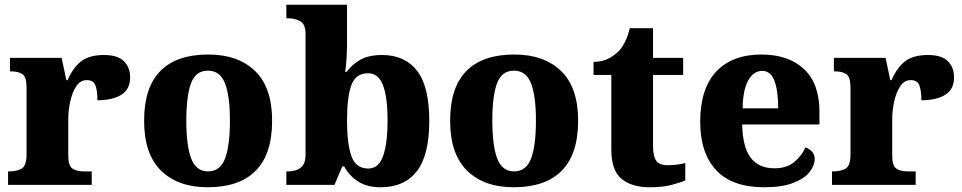

<svg xmlns="http://www.w3.org/2000/svg" viewBox="-20 -780 4060 810"><path d="M14 0V-57H19Q53 -57 72.5 -69.5Q92 -82 92 -129V-411Q92 -455 75 -467Q58 -479 25 -479H22V-536H240L260 -442H265Q290 -498 324.5 -523Q359 -548 419 -548Q477 -548 503 -521.5Q529 -495 529 -454Q529 -403 491.5 -380Q454 -357 391 -357Q391 -398 382.5 -420Q374 -442 346 -442Q319 -442 302 -416.5Q285 -391 276.5 -352.5Q268 -314 268 -276V-124Q268 -80 286 -68.5Q304 -57 333 -57H367V0Z M856 10Q731 10 659.5 -60Q588 -130 588 -271Q588 -411 656.5 -480.5Q725 -550 859 -550Q984 -550 1056 -480.5Q1128 -411 1128 -271Q1128 -130 1059 -60Q990 10 856 10ZM858 -57Q909 -57 929.5 -111.5Q950 -166 950 -271Q950 -376 929 -429Q908 -482 857 -482Q806 -482 786 -429Q766 -376 766 -271Q766 -166 786.5 -111.5Q807 -57 858 -57Z M1586 10Q1528 10 1490.5 -14.5Q1453 -39 1432 -78H1424L1391 0H1188V-57H1195Q1212 -57 1229 -62Q1246 -67 1257.5 -82Q1269 -97 1269 -127V-636Q1269 -678 1247 -690.5Q1225 -703 1193 -703H1188V-760H1444V-595Q1444 -567 1442 -533Q1440 -499 1436 -477H1443Q1464 -507 1499.5 -527.5Q1535 -548 1592 -548Q1688 -548 1739.5 -481.5Q1791 -415 1791 -271Q1791 -125 1738.5 -57.5Q1686 10 1586 10ZM1534 -69Q1577 -69 1596 -121.5Q1615 -174 1615 -272Q1615 -371 1595.5 -421Q1576 -471 1533 -471Q1481 -471 1462.5 -421.5Q1444 -372 1444 -271Q1444 -174 1462.5 -121.5Q1481 -69 1534 -69Z M2147 10Q2022 10 1950.5 -60Q1879 -130 1879 -271Q1879 -411 1947.5 -480.5Q2016 -550 2150 -550Q2275 -550 2347 -480.5Q2419 -411 2419 -271Q2419 -130 2350 -60Q2281 10 2147 10ZM2149 -57Q2200 -57 2220.5 -111.5Q2241 -166 2241 -271Q2241 -376 2220 -429Q2199 -482 2148 -482Q2097 -482 2077 -429Q2057 -376 2057 -271Q2057 -166 2077.5 -111.5Q2098 -57 2149 -57Z M2722 10Q2645 10 2602 -25.5Q2559 -61 2559 -149V-464H2484V-519Q2522 -519 2549 -534Q2576 -549 2591 -565Q2605 -580 2617 -604Q2629 -628 2637 -661H2735V-536H2862V-464H2735V-165Q2735 -122 2748 -102.5Q2761 -83 2797 -83Q2817 -83 2836 -85.5Q2855 -88 2871 -92V-19Q2854 -11 2815.5 -0.5Q2777 10 2722 10Z M3204 10Q3068 10 3001 -62.5Q2934 -135 2934 -266Q2934 -406 3001.5 -478Q3069 -550 3192 -550Q3306 -550 3371.5 -489Q3437 -428 3437 -309V-255H3111Q3113 -159 3147 -114.5Q3181 -70 3247 -70Q3298 -70 3329.5 -95.5Q3361 -121 3378 -158Q3394 -153 3405.5 -140.5Q3417 -128 3417 -110Q3417 -82 3395.5 -54.5Q3374 -27 3327 -8.5Q3280 10 3204 10ZM3263 -323Q3263 -398 3247 -439.5Q3231 -481 3196 -481Q3159 -481 3136.5 -440.5Q3114 -400 3113 -323Z M3490 0V-57H3495Q3529 -57 3548.5 -69.5Q3568 -82 3568 -129V-411Q3568 -455 3551 -467Q3534 -479 3501 -479H3498V-536H3716L3736 -442H3741Q3766 -498 3800.5 -523Q3835 -548 3895 -548Q3953 -548 3979 -521.5Q4005 -495 4005 -454Q4005 -403 3967.5 -380Q3930 -357 3867 -357Q3867 -398 3858.5 -420Q3850 -442 3822 -442Q3795 -442 3778 -416.5Q3761 -391 3752.5 -352.5Q3744 -314 3744 -276V-124Q3744 -80 3762 -68.5Q3780 -57 3809 -57H3843V0Z"/></svg>

Font: Noto Serif Lao ExtraBold
Style: Regular
Weight: 800
Designer: Monotype Design Team
Foundry: Monotype Imaging Inc.
Version: Version 2.003; ttfautohint (v1.8.4.7-5d5b)